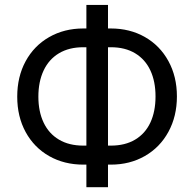

<svg xmlns="http://www.w3.org/2000/svg" viewBox="-20 -740 798 789"><path d="M707 -343.8Q707 -262.2 672.1 -198.2Q637.2 -134.3 575.4 -98.9Q513.7 -63.5 435.5 -63.5H423.8V29.3H335V-63.5H322.3Q243.7 -63.5 181.9 -98.6Q120.1 -133.8 85.4 -197.3Q50.8 -260.7 50.8 -342.8Q50.8 -424.8 85.4 -488.5Q120.1 -552.2 182.1 -587.6Q244.1 -623 322.3 -623H335V-719.7H423.8V-623H435.5Q513.7 -623 575.4 -587.9Q637.2 -552.7 672.1 -489Q707 -425.3 707 -343.8ZM137.7 -342.8Q137.7 -281.7 159.2 -236.3Q180.7 -190.9 222.2 -166.3Q263.7 -141.6 322.3 -141.6H335V-545.9H322.3Q263.7 -545.9 222.2 -521Q180.7 -496.1 159.2 -450.2Q137.7 -404.3 137.7 -342.8ZM435.5 -141.6Q494.1 -141.6 535.4 -166.3Q576.7 -190.9 597.9 -236.3Q619.1 -281.7 619.1 -343.8Q619.1 -405.3 597.9 -450.7Q576.7 -496.1 535.4 -521Q494.1 -545.9 435.5 -545.9H423.8V-141.6Z"/></svg>

Font: WEMIX Pretendard
Style: Regular
Weight: 400
Designer: Base glyphs from Inter by Rasmus Andersson; Hangeul glyphs from Noto Sans CJK(Source Han Sans) by Jang Soo-young and Kan
Foundry: Kil Hyung-jin
Version: Version 1.000